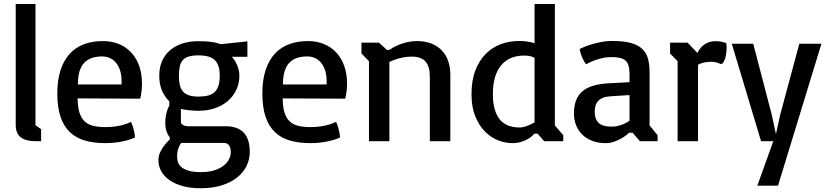

<svg xmlns="http://www.w3.org/2000/svg" viewBox="-20 -723 4232 983"><path d="M60.5 -702.6H161.6V-82L190.4 -61.5V0H162.6L161.6 -1V0Q113.3 0 86.9 -19.5Q60.5 -39.1 60.5 -84Z M273.4 -244.6Q273.4 -314.9 290.5 -365.7Q307.6 -416.5 338.4 -449.2Q369.1 -481.9 411.9 -497.3Q454.6 -512.7 505.9 -512.7Q553.2 -512.7 590.6 -496.8Q627.9 -481 653.8 -452.1Q679.7 -423.3 693.4 -383.3Q707 -343.3 707 -294.9Q707 -278.3 705.6 -264.2Q704.1 -250 702.1 -239.7Q700.2 -227.5 697.8 -217.8L377.4 -219.2Q377.9 -175.8 386.7 -147.2Q395.5 -118.7 412.8 -102.1Q430.2 -85.4 456.5 -78.9Q482.9 -72.3 519 -72.3Q549.8 -72.3 574.2 -76.2Q598.6 -80.1 615.7 -85.4Q635.3 -91.3 650.9 -99.1Q658.2 -82 662.4 -67.4Q666.5 -52.7 668.5 -42Q670.4 -29.3 671.4 -19.5Q655.3 -11.2 632.3 -4.9Q612.8 0.5 584.5 5.1Q556.2 9.8 519 9.8Q460.4 9.8 414.8 -3.4Q369.1 -16.6 337.6 -46.6Q306.2 -76.7 289.8 -125.2Q273.4 -173.8 273.4 -244.6ZM602.5 -290.5V-307.1Q602.5 -337.9 595 -361.6Q587.4 -385.3 574.2 -401.4Q561 -417.5 543 -425.8Q524.9 -434.1 503.9 -434.1Q473.1 -434.1 449.7 -426Q426.3 -418 410.4 -400.6Q394.5 -383.3 386.7 -356Q378.9 -328.6 378.9 -290.5Z M849.1 -20Q837.9 -33.7 832 -52.5Q826.2 -71.3 826.2 -91.8Q826.2 -114.3 829.3 -131.1Q832.5 -147.9 836.4 -159.2Q840.8 -172.4 846.7 -181.6V-204.1Q823.2 -227.5 809.3 -259.3Q795.4 -291 795.4 -336.4Q795.4 -377.4 809.6 -409.9Q823.7 -442.4 849.9 -465.1Q876 -487.8 913.1 -500Q950.2 -512.2 996.1 -512.2H996.6Q1028.8 -512.2 1050 -509.8Q1071.3 -507.3 1084.5 -504.4Q1100.1 -501 1108.9 -496.6L1246.6 -511.2V-432.1H1167Q1173.3 -425.8 1180.2 -415.5Q1187 -405.3 1192.6 -392.6Q1198.2 -379.9 1201.9 -365.5Q1205.6 -351.1 1205.6 -336.4Q1205.6 -295.9 1189.9 -262.9Q1174.3 -230 1146.5 -206.1Q1118.7 -182.1 1080.3 -168.9Q1042 -155.8 996.6 -155.8H996.1Q985.8 -155.8 974.1 -156.5Q962.4 -157.2 950.2 -158.4Q938 -159.7 926.8 -161.4Q915.5 -163.1 906.2 -165.5V-98.1Q906.2 -92.8 909.7 -88.9Q913.1 -85 918.2 -82.3Q923.3 -79.6 929.7 -78.1Q936 -76.7 941.9 -76.7H1134.8Q1169.4 -76.7 1193.1 -66.9Q1216.8 -57.1 1231.4 -39.8Q1246.1 -22.5 1252.4 2Q1258.8 26.4 1258.8 55.7Q1258.8 92.8 1242.4 126.5Q1226.1 160.2 1194.3 185.5Q1162.6 210.9 1115.5 225.8Q1068.4 240.7 1006.8 240.7H1006.3Q955.6 240.7 915.5 229.7Q875.5 218.8 847.9 199.5Q820.3 180.2 805.7 153.8Q791 127.4 791 96.7Q791 76.2 799.8 57.1Q808.6 38.1 819.8 23.4Q832.5 6.3 849.1 -8.8ZM996.6 -228.5Q1025.4 -228.5 1045.9 -234.1Q1066.4 -239.7 1079.6 -252.4Q1092.8 -265.1 1098.9 -285.6Q1105 -306.2 1105 -336.4Q1105 -391.6 1079.6 -415.5Q1054.2 -439.5 996.6 -439.5H996.1Q966.8 -439.5 947.3 -433.8Q927.7 -428.2 916.5 -415.8Q905.3 -403.3 900.6 -383.8Q896 -364.3 896 -336.4Q896 -309.1 900.4 -288.8Q904.8 -268.6 916.3 -255.1Q927.7 -241.7 947 -235.1Q966.3 -228.5 996.1 -228.5ZM886.7 78.6Q886.7 91.3 890.6 105.5Q894.5 119.6 907.5 131.3Q920.4 143.1 944.3 150.6Q968.3 158.2 1008.8 158.2H1009.3Q1047.9 158.2 1076.7 149.2Q1105.5 140.1 1124.3 125.5Q1143.1 110.8 1152.3 92.8Q1161.6 74.7 1161.6 56.6Q1161.6 33.7 1152.6 21.2Q1143.6 8.8 1126 8.8H907.7Q901.9 15.1 894.3 33.7Q886.7 52.2 886.7 78.6Z M1323.2 -244.6Q1323.2 -314.9 1340.3 -365.7Q1357.4 -416.5 1388.2 -449.2Q1418.9 -481.9 1461.7 -497.3Q1504.4 -512.7 1555.7 -512.7Q1603 -512.7 1640.4 -496.8Q1677.7 -481 1703.6 -452.1Q1729.5 -423.3 1743.2 -383.3Q1756.8 -343.3 1756.8 -294.9Q1756.8 -278.3 1755.4 -264.2Q1753.9 -250 1752 -239.7Q1750 -227.5 1747.6 -217.8L1427.2 -219.2Q1427.7 -175.8 1436.5 -147.2Q1445.3 -118.7 1462.6 -102.1Q1480 -85.4 1506.3 -78.9Q1532.7 -72.3 1568.8 -72.3Q1599.6 -72.3 1624 -76.2Q1648.4 -80.1 1665.5 -85.4Q1685.1 -91.3 1700.7 -99.1Q1708 -82 1712.2 -67.4Q1716.3 -52.7 1718.3 -42Q1720.2 -29.3 1721.2 -19.5Q1705.1 -11.2 1682.1 -4.9Q1662.6 0.5 1634.3 5.1Q1606 9.8 1568.8 9.8Q1510.3 9.8 1464.6 -3.4Q1418.9 -16.6 1387.5 -46.6Q1356 -76.7 1339.6 -125.2Q1323.2 -173.8 1323.2 -244.6ZM1652.3 -290.5V-307.1Q1652.3 -337.9 1644.8 -361.6Q1637.2 -385.3 1624 -401.4Q1610.8 -417.5 1592.8 -425.8Q1574.7 -434.1 1553.7 -434.1Q1522.9 -434.1 1499.5 -426Q1476.1 -418 1460.2 -400.6Q1444.3 -383.3 1436.5 -356Q1428.7 -328.6 1428.7 -290.5Z M1869.1 -409.7 1830.6 -449.2V-504.4H1920.4L1962.4 -466.3L1976.6 -469.2Q1980 -472.2 1992.4 -479.5Q2004.9 -486.8 2023.2 -494.1Q2041.5 -501.5 2064.9 -507.1Q2088.4 -512.7 2114.3 -512.7Q2155.3 -512.7 2187.3 -500.5Q2219.2 -488.3 2241.2 -465.6Q2263.2 -442.9 2274.4 -411.1Q2285.6 -379.4 2285.6 -339.8V0H2180.7V-329.6Q2180.7 -382.8 2158.4 -408Q2136.2 -433.1 2087.9 -433.1Q2064 -433.1 2043.5 -429Q2022.9 -424.8 2007.3 -419.4Q1989.3 -413.6 1973.6 -405.8V0H1869.1Z M2394 -240.7Q2394 -310.5 2413.6 -361.8Q2433.1 -413.1 2466.6 -446.8Q2500 -480.5 2543.9 -496.8Q2587.9 -513.2 2637.2 -513.2Q2655.8 -513.2 2670.4 -511.5Q2685.1 -509.8 2695.3 -507.3Q2707.5 -504.9 2716.8 -501.5V-702.6H2820.8V-80.6L2863.8 -30.8V0H2766.1L2732.4 -38.6H2715.8Q2713.4 -36.1 2705.8 -28.3Q2698.2 -20.5 2684.3 -12.2Q2670.4 -3.9 2650.1 2.9Q2629.9 9.8 2602.5 9.8Q2566.4 9.8 2529.3 -4.9Q2492.2 -19.5 2462.2 -50.3Q2432.1 -81.1 2413.1 -128.2Q2394 -175.3 2394 -240.7ZM2503.4 -240.7Q2503.4 -195.3 2512.9 -163.1Q2522.5 -130.9 2540 -110.1Q2557.6 -89.4 2583 -79.8Q2608.4 -70.3 2640.1 -70.3Q2652.3 -70.3 2666 -74.2Q2679.7 -78.1 2690.9 -83.5Q2704.1 -88.9 2716.8 -96.7V-426.8Q2710.4 -430.7 2698 -434.6Q2685.5 -438.5 2663.6 -438.5Q2586.9 -438.5 2545.2 -387.9Q2503.4 -337.4 2503.4 -240.7Z M2918.5 -142.6Q2918.5 -183.1 2930.2 -211.4Q2941.9 -239.7 2964.6 -257.8Q2987.3 -275.9 3019.8 -284.9Q3052.2 -293.9 3094.2 -296.4L3203.1 -302.2V-341.3Q3203.1 -367.7 3198.5 -384.8Q3193.8 -401.9 3183.1 -412.1Q3172.4 -422.4 3154.5 -426.5Q3136.7 -430.7 3110.4 -430.7Q3084 -430.7 3060.3 -424.8Q3036.6 -418.9 3019 -412.1Q2998 -403.8 2980.5 -393.6Q2969.7 -408.7 2963.4 -422.6Q2957 -436.5 2953.6 -447.8Q2949.2 -460.4 2947.8 -472.2Q2971.2 -483.9 2998 -492.7Q3021.5 -500.5 3052 -506.8Q3082.5 -513.2 3116.2 -513.2Q3171.9 -513.2 3208.5 -503.4Q3245.1 -493.7 3266.8 -473.9Q3288.6 -454.1 3297.1 -424.1Q3305.7 -394 3305.7 -353V-80.6L3346.7 -30.8V0H3256.3L3218.8 -43.5H3201.2Q3198.7 -41 3188.2 -32.5Q3177.7 -23.9 3161.4 -14.4Q3145 -4.9 3124.3 2.4Q3103.5 9.8 3080.1 9.8Q3043.5 9.8 3013.7 -1.2Q2983.9 -12.2 2962.6 -32.5Q2941.4 -52.7 2929.9 -80.8Q2918.5 -108.9 2918.5 -142.6ZM3024.9 -151.4Q3024.9 -128.9 3031.2 -114Q3037.6 -99.1 3049.1 -90.3Q3060.5 -81.5 3076.9 -78.1Q3093.3 -74.7 3113.3 -74.7Q3131.8 -74.7 3148.2 -79.3Q3164.6 -84 3176.8 -89.8Q3190.9 -96.2 3203.1 -105V-236.3L3105 -230Q3082 -228.5 3066.7 -222.2Q3051.3 -215.8 3042 -205.6Q3032.7 -195.3 3028.8 -181.4Q3024.9 -167.5 3024.9 -151.4Z M3500.5 -504.4 3550.8 -451.7Q3556.2 -463.9 3564.7 -474.9Q3573.2 -485.8 3584.7 -494.1Q3596.2 -502.4 3610.6 -507.3Q3625 -512.2 3642.1 -512.2Q3656.2 -512.2 3669.4 -510Q3682.6 -507.8 3698.2 -502.4Q3698.7 -501.5 3699.5 -494.6Q3700.2 -487.8 3700.2 -477.5Q3700.2 -469.7 3699.2 -459.2Q3698.2 -448.7 3696 -437.7Q3693.8 -426.8 3689.7 -416Q3685.5 -405.3 3679.2 -397.5L3669.9 -395Q3660.2 -399.9 3648.2 -403.3Q3636.2 -406.7 3623.5 -406.7Q3604 -406.7 3590.8 -404.1Q3577.6 -401.4 3569.3 -398.4Q3559.6 -395 3553.7 -390.6V0H3449.2V-409.7L3410.6 -449.2V-504.4Z M3726.6 -499H3836.4L3931.6 -134.3L3952.6 -36.6L3974.1 -134.3L4072.3 -499H4185.5L3963.4 227.5H3857.4L3939 0H3876.5Z"/></svg>

Font: Basic
Style: Regular
Weight: 400
Designer: Magnus Gaarde
Foundry: Magnus Gaarde
Version: Version 1.003; ttfautohint (v1.1) -l 6 -r 16 -G 0 -x 16 -D l